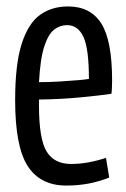

<svg xmlns="http://www.w3.org/2000/svg" viewBox="-20 -566 391 596"><path d="M186 10Q105 10 66 -50.5Q27 -111 27 -255Q27 -367 47.5 -430.5Q68 -494 104.5 -520Q141 -546 191 -546Q261 -546 294.5 -493Q328 -440 328 -316Q328 -310 327.5 -296Q327 -282 326 -275Q294 -270 232.5 -264Q171 -258 101 -257Q101 -250 101 -239Q101 -135 124.5 -96Q148 -57 201 -57Q227 -57 254.5 -62Q282 -67 309 -76L319 -15Q258 10 186 10ZM101 -311Q133 -311 165 -313Q197 -315 221 -317Q245 -319 256 -321Q256 -415 239 -451.5Q222 -488 188 -488Q166 -488 148 -474Q130 -460 117.5 -422Q105 -384 101 -311Z"/></svg>

Font: Georama Condensed
Style: Regular
Weight: 400
Width: 3
Designer: Jean-Baptiste Levee
Foundry: Production Type
Version: Version 1.000